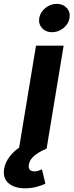

<svg xmlns="http://www.w3.org/2000/svg" viewBox="-83 -788 390 1018"><path d="M17.6 0 107.9 -545.9H254.4L164.1 0ZM50.8 210.4Q-6.3 210.4 -37.8 183.3Q-69.3 156.2 -61 106.9Q-55.2 72.8 -31.7 42Q-8.3 11.2 26.9 -10.7L164.1 0Q121.6 18.1 97.9 38.6Q74.2 59.1 69.8 85Q64.5 120.6 99.6 120.6Q109.9 120.6 120.1 117.4Q130.4 114.3 139.2 109.4L157.7 185.5Q138.2 195.8 109.4 203.1Q80.6 210.4 50.8 210.4ZM192.9 -617.2Q159.7 -617.2 139.9 -639.2Q120.1 -661.1 125 -692.4Q130.4 -723.6 157.7 -745.6Q185.1 -767.6 217.8 -767.6Q251 -767.6 271 -745.6Q291 -723.6 285.6 -692.4Q280.8 -661.1 253.4 -639.2Q226.1 -617.2 192.9 -617.2Z"/></svg>

Font: Inter
Style: Bold Italic
Weight: 700
Italic angle: -9.39999°
Designer: Rasmus Andersson
Foundry: rsms
Version: Version 4.001;git-9221beed3